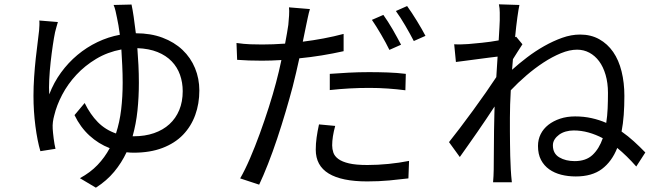

<svg xmlns="http://www.w3.org/2000/svg" viewBox="-20 -811 3040 889"><path d="M599 -180Q651 -180 693 -194.5Q735 -209 764.5 -236Q794 -263 810 -301.5Q826 -340 826 -389Q826 -429 813.5 -464.5Q801 -500 775 -527Q749 -554 709.5 -570Q670 -586 616 -588Q619 -550 621 -509.5Q623 -469 623 -428Q623 -361 616.5 -299Q610 -237 594 -180ZM589 -790Q594 -767 599 -733Q604 -699 609 -657Q678 -657 732.5 -636.5Q787 -616 825 -580Q863 -544 883 -495.5Q903 -447 903 -392Q903 -331 884 -278.5Q865 -226 827.5 -187Q790 -148 732.5 -126Q675 -104 599 -104Q591 -104 582.5 -104.5Q574 -105 566 -106Q543 -57 508.5 -15.5Q474 26 424 58L350 14Q398 -12 431.5 -47Q465 -82 488 -125Q436 -145 394 -183.5Q352 -222 325 -278L372 -334Q398 -281 433 -245.5Q468 -210 517 -193Q534 -245 541 -304Q548 -363 548 -428Q548 -469 546 -508Q544 -547 542 -582Q478 -570 425.5 -538.5Q373 -507 333.5 -464.5Q294 -422 268 -372.5Q242 -323 231 -276Q227 -262 225 -246.5Q223 -231 224 -215Q225 -198 228.5 -170Q232 -142 237 -122L167 -111Q153 -158 144 -227Q135 -296 135 -367Q135 -409 138 -454Q141 -499 145.5 -540Q150 -581 154.5 -615.5Q159 -650 161 -670Q162 -684 162.5 -695Q163 -706 162 -716L248 -709Q245 -698 241.5 -686.5Q238 -675 235 -662Q230 -638 224.5 -601Q219 -564 214.5 -523.5Q210 -483 208 -443Q206 -403 208 -374Q229 -429 262.5 -475Q296 -521 338.5 -556.5Q381 -592 431 -616Q481 -640 535 -650Q532 -674 528.5 -693.5Q525 -713 522 -727Q519 -743 515 -760Q511 -777 506 -788Z M1783 -580Q1768 -611 1745 -650.5Q1722 -690 1702 -719L1755 -742Q1765 -728 1776 -711Q1787 -694 1798 -675Q1809 -656 1819 -637.5Q1829 -619 1837 -604ZM1507 -469Q1546 -472 1593 -474.5Q1640 -477 1688 -477Q1731 -477 1775 -475.5Q1819 -474 1859 -469L1857 -393Q1819 -398 1776.5 -401Q1734 -404 1690 -404Q1643 -404 1598 -401.5Q1553 -399 1507 -394ZM1571 -574Q1522 -563 1470 -554.5Q1418 -546 1366 -541Q1359 -508 1351 -474.5Q1343 -441 1335 -409Q1321 -356 1302.5 -293.5Q1284 -231 1263.5 -169.5Q1243 -108 1221 -52Q1199 4 1180 44L1092 15Q1114 -23 1137.5 -77.5Q1161 -132 1183 -192.5Q1205 -253 1224.5 -314Q1244 -375 1258 -428Q1265 -453 1271 -479.5Q1277 -506 1283 -533Q1235 -530 1193 -530Q1160 -530 1132 -531Q1104 -532 1078 -534L1075 -612Q1110 -607 1138.5 -606Q1167 -605 1194 -605Q1219 -605 1245 -606Q1271 -607 1300 -609Q1305 -636 1309 -658.5Q1313 -681 1315 -696Q1317 -717 1318.5 -739.5Q1320 -762 1318 -777L1415 -769Q1410 -753 1405 -729Q1400 -705 1397 -691L1382 -618Q1430 -624 1478 -633Q1526 -642 1571 -654ZM1532 -228Q1518 -177 1518 -138Q1518 -121 1523.5 -104.5Q1529 -88 1546.5 -75Q1564 -62 1596 -54.5Q1628 -47 1681 -47Q1729 -47 1779 -52Q1829 -57 1874 -66L1871 15Q1831 20 1782.5 24.5Q1734 29 1680 29Q1562 29 1502 -7.5Q1442 -44 1442 -118Q1442 -146 1446 -174.5Q1450 -203 1457 -235ZM1865 -783Q1875 -769 1887 -751Q1899 -733 1910.5 -714Q1922 -695 1932.5 -677Q1943 -659 1950 -645L1896 -621Q1879 -654 1856.5 -692.5Q1834 -731 1813 -760Z M2641 -65Q2693 -65 2723.5 -93.5Q2754 -122 2771 -171Q2739 -188 2705 -197.5Q2671 -207 2636 -207Q2617 -207 2599.5 -202Q2582 -197 2569 -187.5Q2556 -178 2548 -165.5Q2540 -153 2540 -138Q2540 -100 2569.5 -82.5Q2599 -65 2641 -65ZM2399 -606Q2390 -592 2378 -573.5Q2366 -555 2355 -537Q2354 -525 2353 -513Q2352 -501 2351 -488Q2382 -516 2420 -545Q2458 -574 2499.5 -597.5Q2541 -621 2583 -636Q2625 -651 2666 -651Q2716 -651 2754.5 -629.5Q2793 -608 2819 -570.5Q2845 -533 2858 -480.5Q2871 -428 2871 -367Q2871 -320 2868 -279Q2865 -238 2858 -202Q2888 -181 2915 -156.5Q2942 -132 2968 -105L2926 -40Q2904 -65 2882 -86.5Q2860 -108 2838 -126Q2813 -63 2767 -28.5Q2721 6 2646 6Q2610 6 2578.5 -2Q2547 -10 2523 -27Q2499 -44 2485 -70.5Q2471 -97 2471 -135Q2471 -165 2483.5 -190Q2496 -215 2519 -233Q2542 -251 2573.5 -261.5Q2605 -272 2643 -272Q2683 -272 2719 -264Q2755 -256 2787 -242Q2792 -274 2793.5 -308.5Q2795 -343 2795 -381Q2795 -427 2784 -464.5Q2773 -502 2754 -527.5Q2735 -553 2709 -567Q2683 -581 2652 -581Q2617 -581 2577 -564.5Q2537 -548 2496.5 -521.5Q2456 -495 2417 -461.5Q2378 -428 2345 -393Q2343 -359 2342 -327Q2341 -295 2341 -266Q2341 -232 2341 -203Q2341 -174 2341.5 -146Q2342 -118 2342.5 -89Q2343 -60 2345 -27Q2346 -14 2347 2.5Q2348 19 2350 33H2263Q2264 22 2265 4Q2266 -14 2266 -26Q2266 -62 2266.5 -90.5Q2267 -119 2267 -147.5Q2267 -176 2267.5 -207.5Q2268 -239 2269 -280Q2269 -288 2269.5 -297.5Q2270 -307 2270 -318Q2252 -291 2231.5 -260Q2211 -229 2189.5 -198.5Q2168 -168 2147.5 -138.5Q2127 -109 2109 -84L2059 -153Q2080 -179 2109.5 -218Q2139 -257 2170.5 -300Q2202 -343 2230.5 -384Q2259 -425 2278 -454Q2280 -478 2281 -502Q2282 -526 2284 -549Q2267 -547 2243.5 -544Q2220 -541 2194 -537.5Q2168 -534 2141 -530.5Q2114 -527 2091 -524L2083 -606Q2100 -605 2115 -605.5Q2130 -606 2148 -607Q2172 -609 2211.5 -613Q2251 -617 2289 -624Q2291 -659 2292.5 -684Q2294 -709 2294 -717Q2294 -734 2294 -753Q2294 -772 2290 -791L2385 -788Q2381 -770 2375.5 -730.5Q2370 -691 2365 -639L2370 -641Z"/></svg>

Font: SpoqaHanSansJP-Regular
Style: Regular
Weight: 400
Designer: [Source Han Sans]
Ryoko NISHIZUKA  (kana & ideographs); Paul D. Hunt (Latin, Greek & Cyrillic); Wenlong ZHANG  (bopomofo
Foundry: Spoqa (http://bi.spoqa.com)
Version: Version 1.002.20150607